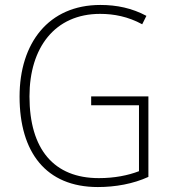

<svg xmlns="http://www.w3.org/2000/svg" viewBox="-20 -796 690 775"><path d="M348 -407V-371H541V-105C497 -88 442 -77 379 -77C198 -77 99 -193 99 -407C99 -603 201 -740 384 -740C440 -740 497 -729 554 -698L571 -732C513 -763 452 -776 385 -776C176 -776 59 -622 59 -406C59 -182 165 -41 375 -41C446 -41 518 -54 579 -82V-407Z"/></svg>

Font: Noto Sans Tamil UI SemiCondensed ExtraLight
Style: Regular
Weight: 200
Width: 4
Designer: Jelle Bosma - Monotype Design Team
Foundry: Monotype Imaging Inc.
Version: Version 2.004